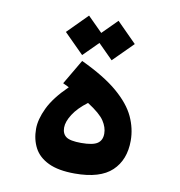

<svg xmlns="http://www.w3.org/2000/svg" viewBox="-75 -710 735 783"><g transform="rotate(10 293.0 -318.5)"><path d="M285.6 3.9Q217.3 3.9 176 -15.9Q134.8 -35.6 116.7 -70.1Q98.6 -104.5 98.6 -148.4Q98.6 -187.5 121.6 -235.6Q144.5 -283.7 200.7 -338.4Q188.5 -344.2 175.3 -350.6L235.8 -453.6Q333.5 -407.7 388.2 -360.8Q442.9 -314 465.1 -265.9Q487.3 -217.8 487.3 -167.5Q487.3 -87.9 438.7 -42Q390.1 3.9 285.6 3.9ZM289.1 -289.1Q250 -259.8 230.2 -228.8Q210.4 -197.8 210.4 -173.3Q210.4 -147.9 227.1 -135.7Q243.7 -123.5 289.6 -123.5Q337.9 -123.5 356.9 -136.5Q376 -149.4 376 -177.2Q376 -203.1 358.9 -229.2Q341.8 -255.4 289.1 -289.1ZM353.5 -477.1 292.5 -538.1 231.4 -477.1 149.9 -558.6 231.4 -640.6 292.5 -579.6 353.5 -640.6 435.1 -558.6Z"/></g></svg>

Font: Cascadia Mono NF SemiBold
Style: Regular
Weight: 600
Monospace: yes
Designer: Aaron Bell
Foundry: Saja Typeworks
Version: Version 2404.023; ttfautohint (v1.8.4)